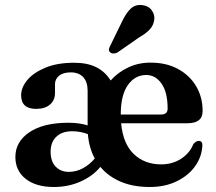

<svg xmlns="http://www.w3.org/2000/svg" viewBox="-20 -736 862 768"><path d="M790.5 -292Q790.5 -243 730 -243H464.5Q472 -161 515.2 -119.8Q558.5 -78.5 624.5 -78.5Q670 -78.5 704.8 -101.2Q739.5 -124 753.5 -160Q766 -173 775 -172.5Q790 -172 789.5 -154.5Q787.5 -109 760.5 -71.2Q733.5 -33.5 686.8 -10.8Q640 12 579 12Q512.5 12 462.8 -9.2Q413 -30.5 381.5 -68.5Q351 -31.5 302.2 -9.8Q253.5 12 195.5 12Q124 12 82.8 -20.5Q41.5 -53 41.5 -108Q41.5 -169 97.5 -207Q153.5 -245 254 -245Q276.5 -245 295.5 -242.2Q314.5 -239.5 330.5 -234.5V-373Q330.5 -408.5 312.8 -427.5Q295 -446.5 263 -446.5Q232.5 -446.5 216.2 -433Q200 -419.5 200 -399.5V-364Q200 -335 180 -317.8Q160 -300.5 124.5 -300.5Q64.5 -300.5 64.5 -355Q64.5 -386 89.2 -415.8Q114 -445.5 161.5 -465.2Q209 -485 276.5 -485Q330 -485 365.8 -466.8Q401.5 -448.5 422.5 -414Q452 -447 492.8 -466.2Q533.5 -485.5 582.5 -485.5Q645.5 -485.5 692.2 -460Q739 -434.5 764.8 -390.8Q790.5 -347 790.5 -292ZM565 -436Q520 -436 491.5 -395.8Q463 -355.5 463 -278H624.5Q650.5 -278 650.5 -301.5Q650.5 -367 626.2 -401.5Q602 -436 565 -436ZM182.5 -129.5Q182.5 -90 203 -69.2Q223.5 -48.5 255 -48.5Q285 -48.5 311.8 -63Q338.5 -77.5 359 -102Q336 -145 331.5 -199.5Q317 -205 301.5 -208Q286 -211 268 -211Q228.5 -211 205.5 -189.2Q182.5 -167.5 182.5 -129.5ZM468 -649.5Q483.5 -682.5 502.2 -700.8Q521 -719 549.5 -715.5Q574.5 -712.5 587.2 -694.5Q600 -676.5 597 -657Q594 -634.5 579.2 -618.5Q564.5 -602.5 537.5 -587L449 -525.5Q441.5 -522 433.5 -522Q425.5 -522 420.5 -527Q414.5 -532.5 415.8 -539.2Q417 -546 421 -553Z"/></svg>

Font: Fraunces 9pt S000 SemiBold
Style: Regular
Weight: 600
Version: Version 1.000; ttfautohint (v1.8.3)